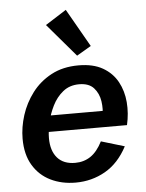

<svg xmlns="http://www.w3.org/2000/svg" viewBox="-56 -852 689 909"><g transform="rotate(-5 288.0 -397.5)"><path d="M267.1 12.2Q200.7 12.2 147.9 -13.7Q95.2 -39.6 64.7 -90.6Q34.2 -141.6 34.2 -216.3Q34.2 -271 52.2 -327.6Q70.3 -384.3 106.7 -432.4Q143.1 -480.5 198.2 -510Q253.4 -539.6 327.6 -539.6Q397.5 -539.6 442.9 -513.4Q488.3 -487.3 512.2 -443.6Q536.1 -399.9 540.5 -346.2Q544.9 -292.5 532.2 -237.8H115.7L131.3 -314.9H443.4L420.4 -287.1Q427.2 -323.2 421.6 -360.8Q416 -398.4 392.8 -424.3Q369.6 -450.2 323.2 -450.2Q277.8 -450.2 246.3 -424.8Q214.8 -399.4 195.6 -360.6Q176.3 -321.8 167.5 -281Q158.7 -240.2 158.7 -208.5Q158.7 -148.4 188 -114.7Q217.3 -81.1 272.5 -81.1Q314 -81.1 345.9 -102.5Q377.9 -124 402.3 -171.9L513.2 -138.7Q472.2 -61 408 -24.4Q343.8 12.2 267.1 12.2ZM325.7 -585.9 191.4 -743.2 291 -806.6 394 -626Z"/></g></svg>

Font: Schibsted Grotesk SemiBold
Style: Italic
Weight: 600
Italic angle: -12°
Designer: Bakken & Baeck AS, Henrik Kongsvoll
Foundry: Schibsted ASA
Version: Version 1.100;gftools[0.9.25]